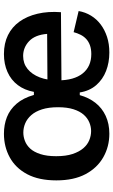

<svg xmlns="http://www.w3.org/2000/svg" viewBox="185 -762 589 1000"><g transform="rotate(-90 480.0 -261.5)"><path d="M284 13Q217 13 161.5 -18.5Q106 -50 73.5 -111Q41 -172 41 -263Q41 -354 73 -414.5Q105 -475 160.5 -505.5Q216 -536 284 -536Q331 -536 370.5 -520.5Q410 -505 440 -470.5Q470 -436 486 -380H502Q511 -429 537.5 -464Q564 -499 605.5 -517.5Q647 -536 699 -536Q755 -536 797.5 -515Q840 -494 868 -455Q896 -416 909 -361Q922 -306 917 -239L504 -236V-309L804 -311Q799 -374 766 -405Q733 -436 689 -436Q650 -436 621.5 -413Q593 -390 577.5 -349.5Q562 -309 562 -254Q562 -171 598 -126Q634 -81 699 -81Q725 -81 744.5 -88Q764 -95 777.5 -107.5Q791 -120 799.5 -137Q808 -154 813 -173L923 -147Q917 -112 899 -82.5Q881 -53 853 -32Q825 -11 788.5 1Q752 13 707 13Q655 13 611 -4Q567 -21 537 -55.5Q507 -90 499 -141H485Q472 -94 445 -59.5Q418 -25 377 -6Q336 13 284 13ZM298 -82Q321 -82 343.5 -91.5Q366 -101 383.5 -121Q401 -141 411.5 -174Q422 -207 422 -254Q422 -303 411 -337.5Q400 -372 381 -393.5Q362 -415 338.5 -425Q315 -435 290 -435Q268 -435 246 -426.5Q224 -418 206.5 -399Q189 -380 178 -346.5Q167 -313 167 -264Q167 -213 178.5 -178.5Q190 -144 208.5 -122.5Q227 -101 250.5 -91.5Q274 -82 298 -82Z"/></g></svg>

Font: Bricolage Grotesque 18pt SemiBold
Style: Regular
Weight: 600
Version: Version 1.001;gftools[0.9.33.dev8+g029e19f]